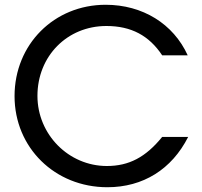

<svg xmlns="http://www.w3.org/2000/svg" viewBox="-20 -772 849 805"><path d="M660 -198C591 -113 521 -76 428 -76C268 -76 137 -208 137 -370C137 -537 262 -663 426 -663C530 -663 605 -623 660 -540H767C707 -672 578 -752 423 -752C207 -752 41 -586 41 -369C41 -153 210 13 430 13C580 13 700 -62 769 -198Z"/></svg>

Font: Involve Medium
Style: Regular
Weight: 500
Designer: Stefan Peev
Foundry: Context Ltd.
Version: Version 1.001